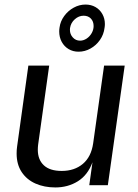

<svg xmlns="http://www.w3.org/2000/svg" viewBox="-20 -813 608 843"><path d="M53 -139Q53 -155 55 -169L104.5 -525H196L147.5 -178.5Q146 -166.5 146 -155.5Q146 -112 172.5 -87.2Q199 -62.5 251 -62.5Q307 -62.5 343.8 -93.5Q380.5 -124.5 389 -183.5L437 -525H527.5L453.5 0H372L386 -100.5Q365.5 -44.5 322 -17.2Q278.5 10 223 10Q174.5 10 136 -7Q97.5 -24 75.2 -57.5Q53 -91 53 -139ZM240 -675Q240 -683.5 241.5 -692.5Q245 -719.5 262 -742.8Q279 -766 303.8 -779.5Q328.5 -793 355.5 -793Q380 -793 399.2 -782Q418.5 -771 429.5 -751.2Q440.5 -731.5 440.5 -707.5Q440.5 -699 439 -690.5Q435.5 -661.5 418.8 -637.5Q402 -613.5 377.2 -599.8Q352.5 -586 325 -586Q300.5 -586 281.2 -597.5Q262 -609 251 -629.2Q240 -649.5 240 -675ZM287 -682Q287 -662.5 299.8 -648.5Q312.5 -634.5 331.5 -634.5Q346.5 -634.5 360.2 -643.5Q374 -652.5 382.5 -667.5Q391 -682.5 391 -698.5Q391 -719 379 -731.5Q367 -744 347 -744Q326 -744 308.5 -728.5Q291 -713 287.5 -690Q287 -687.5 287 -682Z"/></svg>

Font: 1883 Sans
Style: Italic
Weight: 400
Italic angle: -8°
Designer: 1883 Sans project is a fork of Public Sans.
Version: Version 1.009